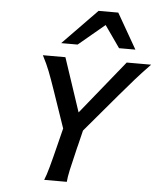

<svg xmlns="http://www.w3.org/2000/svg" viewBox="-63 -1033 901 1086"><g transform="rotate(5 387.5 -489.5)"><path d="M288.1 -701.7 389.6 -397 636.2 -701.7H774.9Q724.6 -649.4 691.7 -612.1Q658.7 -574.7 611.8 -519.5L605.5 -512.2L423.3 -296.9L401.9 -209L398.9 -198.2Q377.9 -111.8 368.4 -68.4Q358.9 -24.9 357.4 0H229Q240.2 -26.4 253.9 -76.2Q267.6 -126 288.1 -209L310.5 -298.8L237.3 -512.2Q215.8 -574.7 200.4 -614.3Q185.1 -653.8 160.2 -701.7ZM257.3 -778.8 452.1 -979H564L678.7 -778.8H585.9L499 -902.8L350.6 -778.8Z"/></g></svg>

Font: Lesson One Medium
Style: Italic
Weight: 500
Italic angle: -14°
Designer: But Ko, Victor Gaultney, Annie Olsen, Julie Remington, Don Collingsworth, Eric Hays, Becca Hirsbrunner
Version: Version 1.100